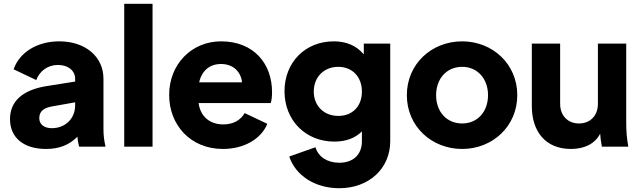

<svg xmlns="http://www.w3.org/2000/svg" viewBox="-20 -777 3392 1017"><path d="M224 12C293 12 347 -9 390 -53C391 -37 394 -20 399 0H539C531 -35 528 -60 528 -96V-360C528 -477 432 -558 294 -558C178 -558 84 -501 52 -410L172 -353C190 -401 233 -433 287 -433C343 -433 378 -401 378 -360V-345L227 -321C96 -300 33 -238 33 -146C33 -47 106 12 224 12ZM188 -151C188 -187 211 -205 254 -213L378 -235V-218C378 -151 328 -98 254 -98C216 -98 188 -117 188 -151Z M638 0H788V-757H638Z M1161 12C1273 12 1363 -41 1396 -121L1276 -178C1255 -141 1216 -118 1163 -118C1089 -118 1041 -162 1032 -231H1414C1419 -246 1421 -267 1421 -289C1421 -440 1324 -558 1151 -558C995 -558 876 -437 876 -274C876 -116 988 12 1161 12ZM1035 -341C1049 -404 1092 -438 1151 -438C1213 -438 1256 -399 1262 -341Z M1777 220C1934 220 2047 116 2047 -29V-546H1907V-489C1868 -535 1815 -558 1748 -558C1597 -558 1487 -447 1487 -294C1487 -140 1598 -27 1751 -27C1812 -27 1861 -45 1897 -81V-29C1897 42 1851 85 1777 85C1714 85 1666 54 1651 3L1512 52C1546 154 1650 220 1777 220ZM1642 -292C1642 -369 1696 -423 1772 -423C1846 -423 1897 -370 1897 -292C1897 -214 1847 -163 1772 -163C1696 -163 1642 -216 1642 -292Z M2428 12C2589 12 2720 -108 2720 -273C2720 -438 2589 -558 2428 -558C2266 -558 2135 -438 2135 -273C2135 -108 2266 12 2428 12ZM2290 -273C2290 -360 2346 -423 2428 -423C2509 -423 2565 -360 2565 -273C2565 -185 2509 -123 2428 -123C2346 -123 2290 -185 2290 -273Z M3004 12C3074 12 3131 -14 3159 -69C3160 -50 3163 -28 3168 0H3308C3300 -47 3297 -80 3297 -127V-546H3147V-227C3147 -164 3106 -123 3047 -123C2988 -123 2947 -164 2947 -227V-546H2797V-215C2797 -79 2871 12 3004 12Z"/></svg>

Font: Mluvka ExtraBold
Style: Regular
Weight: 800
Designer: Modified by Jiří Krblich, Original typeface by Gumpita Rahayu
Foundry: Gumpita Rahayu & Jiří Krblich
Version: Version 2.000;Glyphs 3.1.1 (3134)